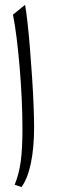

<svg xmlns="http://www.w3.org/2000/svg" viewBox="-20 -752 230 781"><path d="M82 -732.4 32.7 -692.4Q41 -651.4 47.9 -595.5Q54.7 -539.6 60.1 -476.1Q65.4 -412.6 68.4 -348.9Q71.3 -285.2 71.3 -228.5Q71.3 -145.5 64.2 -94.2Q57.1 -43 39.6 -0.5L67.4 8.8Q92.3 -24.9 105.5 -87.4Q118.7 -149.9 118.7 -233.9Q118.7 -272.9 116.5 -326.4Q114.3 -379.9 110.4 -439.2Q106.4 -498.5 101.8 -555.7Q97.2 -612.8 92 -659.2Q86.9 -705.6 82 -732.4Z"/></svg>

Font: Pinar-VF-FD
Style: Regular
Weight: 300
Designer: Amin Abedi
Version: Version 3.0